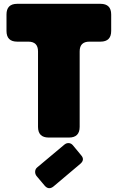

<svg xmlns="http://www.w3.org/2000/svg" viewBox="-20 -720 616 1005"><path d="M14 -644Q14 -700 70 -700H506Q562 -700 562 -644V-558Q562 -502 506 -502H448Q397 -502 397 -451V-56Q397 0 341 0H235Q179 0 179 -56V-451Q179 -502 128 -502H70Q14 -502 14 -558ZM171 201Q163 190 164 177Q165 164 175 156L317 37Q328 28 340.5 29Q353 30 362 41L405 93Q425 116 401 137L260 256Q235 276 214 252Z"/></svg>

Font: LT Crewmate
Style: Regular
Weight: 400
Designer: Daniel Lyons
Foundry: LyonsType
Version: Version 1.001;FEAKit 1.0